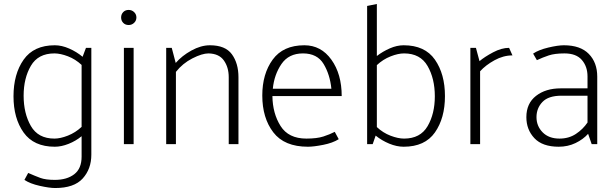

<svg xmlns="http://www.w3.org/2000/svg" viewBox="-20 -726 3100 967"><path d="M391 -399Q360 -428 322 -442.5Q284 -457 254 -457Q172 -457 135.5 -394.5Q99 -332 99 -244Q99 -155 135.5 -91.5Q172 -28 254 -28Q284 -28 322 -43Q360 -58 391 -87ZM440 53Q440 125 396.5 173Q353 221 258 221Q229 221 180 210Q131 199 103 180L122 145Q156 160 183 170Q210 180 256 180Q317 180 354 151.5Q391 123 391 63V-40Q362 -16 325.5 -1.5Q289 13 256 13Q150 13 99 -58.5Q48 -130 48 -241Q48 -353 99 -425.5Q150 -498 256 -498Q291 -498 328.5 -481.5Q366 -465 396 -440L413 -485H440Z M628 -600Q611 -600 600.5 -611Q590 -622 590 -638Q590 -654 600.5 -665Q611 -676 628 -676Q644 -676 655.5 -665Q667 -654 667 -638Q667 -622 655.5 -611Q644 -600 628 -600ZM604 0V-485H653V0Z M817 0V-485H845L865 -409Q896 -445 944 -471.5Q992 -498 1037 -498Q1115 -498 1148 -452.5Q1181 -407 1181 -337V0H1132V-337Q1132 -387 1107.5 -421.5Q1083 -456 1030 -457Q998 -457 949 -432Q900 -407 866 -364V0Z M1701 -242H1352Q1353 -155 1393 -91.5Q1433 -28 1523 -28Q1576 -28 1608.5 -38.5Q1641 -49 1666 -62L1686 -25Q1656 -6 1608 3.5Q1560 13 1531 13Q1412 13 1356.5 -59.5Q1301 -132 1301 -245Q1301 -354 1353.5 -426Q1406 -498 1513 -498Q1597 -498 1649 -425.5Q1701 -353 1701 -242ZM1649 -279Q1642 -350 1610 -403.5Q1578 -457 1506 -457Q1434 -457 1397.5 -403.5Q1361 -350 1354 -279Z M1829 0V-696L1878 -706V-444Q1908 -467 1943.5 -482.5Q1979 -498 2013 -498Q2120 -498 2170.5 -425.5Q2221 -353 2221 -242Q2221 -131 2170.5 -59Q2120 13 2013 13Q1978 13 1940.5 -2.5Q1903 -18 1872 -43L1857 0ZM1878 -86Q1909 -57 1947 -42.5Q1985 -28 2015 -28Q2097 -28 2133.5 -90.5Q2170 -153 2170 -241Q2170 -330 2133.5 -393.5Q2097 -457 2015 -457Q1985 -457 1947 -442Q1909 -427 1878 -398Z M2349 0V-485H2377L2395 -418Q2421 -440 2463.5 -462.5Q2506 -485 2544 -485L2561 -447Q2515 -447 2470.5 -422.5Q2426 -398 2398 -367V0Z M2682 -136Q2682 -91 2713 -59.5Q2744 -28 2798 -28Q2845 -28 2880.5 -51.5Q2916 -75 2939 -109V-244H2808Q2742 -244 2712 -212.5Q2682 -181 2682 -136ZM2665 -456Q2693 -475 2741.5 -486.5Q2790 -498 2820 -498Q2903 -498 2945.5 -454.5Q2988 -411 2988 -340V0H2960L2942 -52Q2917 -24 2878.5 -5.5Q2840 13 2794 13Q2712 13 2671.5 -30Q2631 -73 2631 -136Q2631 -205 2679.5 -243Q2728 -281 2804 -281H2939V-341Q2939 -391 2910.5 -424Q2882 -457 2823 -457Q2774 -457 2744 -447Q2714 -437 2684 -423Z"/></svg>

Font: Palanquin Thin
Style: Regular
Weight: 250
Designer: Pria Ravichandran
Version: Version 1.001